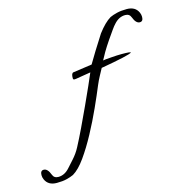

<svg xmlns="http://www.w3.org/2000/svg" viewBox="-148 -605 785 820"><g transform="rotate(-15 244.0 -195.0)"><path d="M4 125Q-34 125 -47 95Q-51 86 -51 76Q-51 56 -36 56Q-19 56 -8 85Q-2 102 17 102Q45 102 67 77Q74 69 94 47Q114 25 127 0Q144 -32 164.5 -75Q185 -118 205 -161.5Q225 -205 241 -241Q257 -277 264 -294L221 -287Q208 -285 200 -283.5Q192 -282 188 -283Q185 -285 185 -289Q185 -311 194 -313L278 -325Q291 -347 309 -376.5Q327 -406 351 -443Q382 -484 409 -500Q422 -506 440.5 -510.5Q459 -515 484 -515Q522 -515 535 -485Q539 -476 539 -466Q539 -446 524 -446Q507 -446 496 -475Q490 -492 471 -492Q443 -492 421 -467Q414 -460 403.5 -445Q393 -430 377 -407Q360 -382 348.5 -362.5Q337 -343 330 -329Q333 -330 343 -331Q353 -332 369 -333Q381 -334 392 -334.5Q403 -335 413 -335Q455 -335 453 -331Q443 -322 316 -300Q309 -287 299.5 -269.5Q290 -252 282 -233Q266 -194 242.5 -142Q219 -90 191 -38Q163 14 134.5 54Q106 94 79 110Q66 116 48 120.5Q30 125 4 125Z"/></g></svg>

Font: Ephesis
Style: Regular
Weight: 400
Designer: Robert E. Leuschke
Foundry: Robert E. Leuschke
Version: Version 1.010; ttfautohint (v1.8.3)